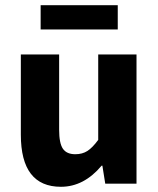

<svg xmlns="http://www.w3.org/2000/svg" viewBox="-20 -705 608 737"><path d="M214 12Q60 12 60 -188V-496H207V-207Q207 -155 221.5 -134Q236 -113 269 -113Q296 -113 315.5 -125.5Q335 -138 357 -168V-496H504V0H384L373 -69H370Q302 12 214 12ZM136 -592V-685H432V-592Z"/></svg>

Font: Toshiba Sans
Style: Bold
Weight: 700
Designer: Paul D. Hunt
Foundry: Toshiba Corporation
Version: Version 2.020;PS 2.0;hotconv 1.0.86;makeotf.lib2.5.63406